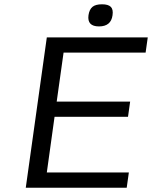

<svg xmlns="http://www.w3.org/2000/svg" viewBox="-20 -874 708 894"><path d="M658 -629H276L244 -401H586L576 -330H234L198 -71H580L570 0H100L198 -700H668ZM455 -854Q484 -854 496 -842Q508 -830 504 -803Q497 -751 441 -751Q385 -751 392 -803Q396 -830 410.5 -842Q425 -854 455 -854Z"/></svg>

Font: Fivo Sans Modern
Style: Italic
Weight: 400
Designer: Alexander Slobzheninov
Foundry: Alexander Slobzheninov
Version: 1.0